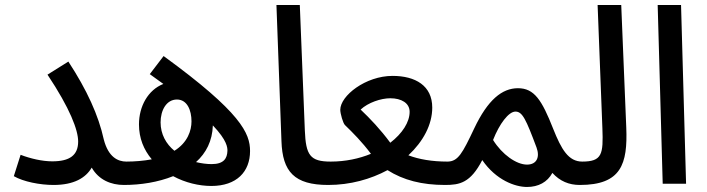

<svg xmlns="http://www.w3.org/2000/svg" viewBox="-20 -731 2813 764"><path d="M188 -89C148 -89 101 -100 62 -115L35 -30C73 -8 139 5 193 5C274 5 321 -23 345 -64C373 -15 422 5 473 5C513 5 530 -16 530 -43C530 -69 515 -88 483 -88C449 -88 411 -106 393 -176C372 -272 326 -373 252 -486L169 -434C259 -299 291 -213 291 -168C291 -113 257 -89 188 -89Z M821 9C922 9 975 -48 975 -130C975 -200 940 -283 631 -508L576 -436C595 -422 613 -409 630 -397C569 -373 533 -308 533 -236C533 -181 552 -135 584 -97C552 -91 516 -88 482 -88L473 5C540 5 609 -6 669 -30C717 -4 772 9 821 9ZM619 -244C619 -292 642 -335 684 -335C725 -335 742 -292 742 -248C742 -212 727 -164 674 -131C641 -158 619 -197 619 -244ZM885 -131C884 -101 871 -78 822 -78C802 -78 781 -81 760 -86C800 -122 825 -170 827 -232C884 -172 885 -144 885 -131Z M1286 5C1325 5 1343 -16 1343 -43C1343 -70 1328 -88 1296 -88C1214 -88 1197 -113 1193 -212L1173 -711H1080L1100 -169C1104 -48 1151 5 1286 5Z M1286 5C1374 5 1455 -18 1522 -54C1585 -14 1659 5 1751 5C1787 5 1808 -13 1808 -43C1808 -70 1793 -88 1761 -88C1699 -88 1647 -97 1605 -113C1664 -168 1700 -235 1700 -303C1700 -390 1633 -429 1542 -429C1435 -429 1334 -350 1334 -294C1334 -279 1345 -240 1353 -233C1383 -204 1421 -166 1456 -119C1410 -100 1355 -88 1296 -88ZM1415 -295C1445 -323 1496 -340 1533 -340C1577 -340 1610 -321 1610 -286C1610 -245 1581 -200 1533 -163C1494 -216 1452 -260 1415 -295Z M1751 5C1809 5 1852 -3 1899 -94C1954 -14 2030 13 2077 13C2122 13 2158 -6 2178 -43C2208 -10 2244 5 2287 5C2326 5 2344 -16 2344 -43C2344 -69 2329 -88 2297 -88C2242 -88 2214 -136 2181 -219C2136 -333 2106 -380 2041 -380C1978 -380 1921 -334 1867 -220C1820 -121 1803 -88 1760 -88ZM1942 -174C1967 -238 2004 -287 2031 -287C2059 -287 2073 -256 2115 -144C2129 -106 2116 -76 2077 -76C2035 -76 1978 -116 1942 -174Z M2287 5C2452 5 2478 -78 2472 -224L2452 -711H2358L2377 -221C2381 -117 2376 -88 2296 -88Z M2617 0H2710L2690 -711H2597Z"/></svg>

Font: Noto Sans Arabic Cond Med
Style: Regular
Weight: 500
Width: 3
Designer: Monotype Design Team, Nadine Chahine, Nizar Qandah and Khaled Hosny
Foundry: Monotype Imaging Inc.
Version: Version 2.012